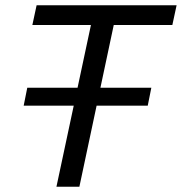

<svg xmlns="http://www.w3.org/2000/svg" viewBox="-20 -708 690 728"><path d="M69.8 -307.4 83.4 -375.3H553.8L540.2 -307.4ZM194 0 324.8 -613.2H102.7L118.8 -688H649.6L633.5 -613.2H411.3L281 0Z"/></svg>

Font: Saira Thin
Style: Italic
Weight: 100
Italic angle: -12°
Designer: Hector Gatti with collaboration of the Omnibus-Type team
Foundry: Omnibus-Type
Version: Version 1.101